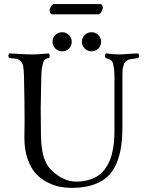

<svg xmlns="http://www.w3.org/2000/svg" viewBox="-20 -912 708 942"><path d="M251.7 -673.8Q237.8 -687.5 237.8 -707Q237.8 -726.6 251.7 -740.2Q265.6 -753.9 285.2 -753.9Q304.7 -753.9 318.4 -740.2Q332 -726.6 332 -707Q332 -687.5 318.4 -673.8Q304.7 -660.2 285.2 -660.2Q265.6 -660.2 251.7 -673.8ZM395.8 -673.8Q381.8 -687.5 381.8 -707Q381.8 -726.6 395.8 -740.2Q409.7 -753.9 429.2 -753.9Q448.7 -753.9 462.4 -740.2Q476.1 -726.6 476.1 -707Q476.1 -687.5 462.4 -673.8Q448.7 -660.2 429.2 -660.2Q409.7 -660.2 395.8 -673.8ZM180.7 -269Q180.7 -239.3 182.1 -217Q183.6 -194.8 188.5 -167Q193.4 -139.2 204.6 -116Q215.8 -92.8 233.4 -76.2Q291.5 -21 352.5 -21Q387.7 -21 416.3 -29.5Q444.8 -38.1 464.1 -52Q483.4 -65.9 497.8 -86.7Q512.2 -107.4 520.5 -128.9Q528.8 -150.4 533.7 -177.5Q538.6 -204.6 540 -227.3Q541.5 -250 541.5 -276.9V-536.1Q541.5 -560.5 539.1 -576.9Q536.6 -593.3 534.2 -602.1Q531.7 -610.8 524.7 -616.2Q517.6 -621.6 513.9 -622.8Q510.3 -624 499.5 -627Q495.1 -631.3 495.1 -638.4Q495.1 -645.5 499.5 -649.9Q545.9 -645 560.5 -645Q579.6 -645 606.4 -647.2Q633.3 -649.4 657.7 -649.9Q662.1 -645.5 662.1 -638.4Q662.1 -631.3 657.7 -627L636.7 -624Q630.9 -623.5 620.4 -621.6Q609.9 -619.6 606.4 -617.2L596.7 -610.4Q590.8 -605.5 589.1 -599.6Q587.4 -593.8 584.5 -584.5Q581.5 -575.2 581.1 -563.5Q580.6 -551.8 580.6 -536.1V-294.9Q580.6 -237.8 574.5 -194.3Q568.4 -150.9 551.8 -111.1Q535.2 -71.3 507.8 -45.7Q480.5 -20 436 -5.1Q391.6 9.8 331.5 9.8Q301.3 9.8 272.5 4.2Q243.7 -1.5 211.4 -18.1Q179.2 -34.7 155.3 -60.8Q131.3 -86.9 115.5 -132.1Q99.6 -177.2 99.6 -235.8Q99.6 -251 100.1 -274.4Q100.6 -297.9 100.6 -320.8Q100.6 -411.6 97.7 -536.1Q96.7 -568.4 94 -585.2Q91.3 -602.1 81.8 -611.6Q72.3 -621.1 61 -623.3Q49.8 -625.5 25.4 -627Q21 -631.3 21 -638.4Q21 -645.5 25.4 -649.9Q38.6 -649.4 76.4 -647.2Q114.3 -645 139.6 -645Q158.2 -645 188 -647.5Q217.8 -649.9 219.7 -649.9Q224.1 -645.5 224.1 -638.4Q224.1 -631.3 219.7 -627Q207.5 -625.5 201.2 -620.8Q194.8 -616.2 189.5 -595.7Q183.6 -576.2 182.6 -536.1Q180.7 -460.9 179.7 -382.8Q179.7 -369.6 180.2 -331.3Q180.7 -293 180.7 -269ZM460.4 -841.8H236.3Q230.5 -841.8 227.1 -847.7Q223.6 -853.5 223.6 -859.9Q223.6 -869.6 230.7 -880.9Q237.8 -892.1 245.6 -892.1H470.7Q477.1 -892.1 480.7 -886.5Q484.4 -880.9 484.4 -875Q484.4 -864.7 477.1 -853.3Q469.7 -841.8 460.4 -841.8Z"/></svg>

Font: Linux Libertine Display G
Style: Regular
Weight: 400
Designer: Philipp H. Poll
Foundry: Philipp H. Poll
Version: Version 5.0.9